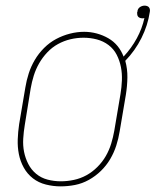

<svg xmlns="http://www.w3.org/2000/svg" viewBox="-20 -654 553 682"><path d="M195 8Q169 8 143 1.5Q117 -5 97 -20.5Q77 -36 64.5 -58.5Q52 -81 47 -106.5Q42 -132 43 -159Q44 -186 48 -213L70 -343Q74 -368 82 -393Q90 -418 103.5 -441Q117 -464 136.5 -483.5Q156 -503 179.5 -515.5Q203 -528 228.5 -534.5Q254 -541 279 -541Q302 -541 324 -535Q346 -529 365 -518Q384 -507 397.5 -490.5Q411 -474 419 -453Q447 -483 466 -518Q485 -553 493 -590Q491 -589 489 -589Q487 -589 485 -589Q481 -589 477 -590.5Q473 -592 470.5 -595Q468 -598 467.5 -602.5Q467 -607 467 -611Q467 -611 467.5 -611Q468 -611 468 -611Q468 -616 470 -620.5Q472 -625 476 -628Q480 -631 484.5 -632.5Q489 -634 494 -634Q494 -634 494 -634Q494 -634 494 -634Q498 -634 502.5 -632.5Q507 -631 509.5 -627.5Q512 -624 512.5 -619.5Q513 -615 512 -611Q505 -564 482.5 -519Q460 -474 425 -438Q433 -409 432.5 -378.5Q432 -348 427 -317L405 -187Q401 -162 393 -137Q385 -112 371.5 -89Q358 -66 338.5 -47Q319 -28 295.5 -15Q272 -2 246.5 3Q221 8 195 8ZM196 -10Q219 -10 242.5 -15Q266 -20 287 -31.5Q308 -43 326 -61Q344 -79 356 -100Q368 -121 375 -144Q382 -167 386 -190L408 -320Q412 -344 413 -368.5Q414 -393 409.5 -416Q405 -439 394.5 -459.5Q384 -480 365.5 -494Q347 -508 324 -514Q301 -520 277 -520Q253 -520 230 -514.5Q207 -509 186 -497.5Q165 -486 148 -468Q131 -450 119 -429Q107 -408 100 -385.5Q93 -363 89 -340L68 -210Q64 -186 62.5 -161.5Q61 -137 65.5 -114.5Q70 -92 80.5 -71.5Q91 -51 108.5 -36.5Q126 -22 149 -16Q172 -10 196 -10Z"/></svg>

Font: Iosevka Slab Thin Oblique
Style: Regular
Weight: 100
Italic angle: -9°
Monospace: yes
Designer: Belleve Invis
Foundry: Belleve Invis
Version: Version 11.1.0; ttfautohint (v1.8.3)